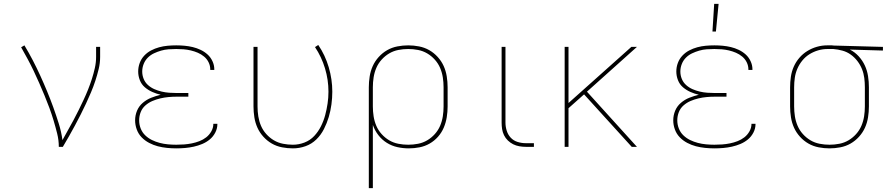

<svg xmlns="http://www.w3.org/2000/svg" viewBox="-20 -764 4640 999"><path d="M286 0Q286 -35 277.5 -69Q269 -103 259 -136.5Q249 -170 237 -202.5Q225 -235 211.5 -267.5Q198 -300 184 -332Q170 -364 155 -395.5Q140 -427 123.5 -457.5Q107 -488 90 -518L107 -528Q130 -490 150.5 -450.5Q171 -411 189.5 -370.5Q208 -330 225 -289Q242 -248 257 -206.5Q272 -165 285.5 -122Q299 -79 305 -35Q319 -61 333.5 -86.5Q348 -112 362 -138Q376 -164 389 -190.5Q402 -217 414.5 -243.5Q427 -270 438 -297.5Q449 -325 458 -353Q467 -381 473.5 -410Q480 -439 480 -468V-520H501V-468Q501 -436 493.5 -405Q486 -374 476 -343.5Q466 -313 453.5 -283.5Q441 -254 427.5 -225Q414 -196 399.5 -167.5Q385 -139 370 -111Q355 -83 339 -55Q323 -27 307 0Z M897 8Q873 8 848.5 5.5Q824 3 801 -3Q778 -9 756 -20.5Q734 -32 717 -49.5Q700 -67 691.5 -90.5Q683 -114 683 -138Q683 -164 693 -188Q703 -212 723 -229Q743 -246 767 -255.5Q791 -265 816 -271Q794 -276 772.5 -285.5Q751 -295 733.5 -310Q716 -325 707.5 -347Q699 -369 699 -392Q699 -415 707 -436.5Q715 -458 730.5 -474.5Q746 -491 766 -501.5Q786 -512 808 -518Q830 -524 852.5 -526Q875 -528 897 -528Q919 -528 940.5 -526Q962 -524 983 -519Q1004 -514 1024 -504.5Q1044 -495 1060 -480.5Q1076 -466 1085.5 -445.5Q1095 -425 1095 -404V-400H1074V-403Q1074 -422 1065.5 -439.5Q1057 -457 1042 -469.5Q1027 -482 1009.5 -489.5Q992 -497 973 -501.5Q954 -506 935 -507.5Q916 -509 897 -509Q877 -509 857 -507.5Q837 -506 818 -500.5Q799 -495 781 -486.5Q763 -478 749 -464Q735 -450 727.5 -431Q720 -412 720 -392Q720 -372 727.5 -353.5Q735 -335 750 -321.5Q765 -308 783.5 -300Q802 -292 821 -287.5Q840 -283 860 -281.5Q880 -280 900 -280H960V-261H900Q878 -261 856.5 -259Q835 -257 814 -252Q793 -247 773 -238.5Q753 -230 736.5 -215.5Q720 -201 712 -180.5Q704 -160 704 -138Q704 -116 712 -95.5Q720 -75 735.5 -60Q751 -45 770.5 -35.5Q790 -26 811 -20.5Q832 -15 854 -13Q876 -11 897 -11Q918 -11 938 -12.5Q958 -14 978 -18Q998 -22 1017.5 -29.5Q1037 -37 1053 -49.5Q1069 -62 1079.5 -80.5Q1090 -99 1090 -119V-120H1111V-118Q1111 -95 1100 -74Q1089 -53 1071.5 -38.5Q1054 -24 1032.5 -15Q1011 -6 988.5 -1Q966 4 943 6Q920 8 897 8Z M1504 8Q1476 8 1447.5 2.5Q1419 -3 1394.5 -17Q1370 -31 1350.5 -52.5Q1331 -74 1319.5 -99.5Q1308 -125 1303.5 -153.5Q1299 -182 1299 -210V-520H1320V-210Q1320 -184 1324 -158.5Q1328 -133 1338 -109.5Q1348 -86 1365.5 -66.5Q1383 -47 1405 -34Q1427 -21 1452.5 -16Q1478 -11 1504 -11Q1535 -11 1564.5 -22.5Q1594 -34 1615 -56.5Q1636 -79 1650 -107Q1664 -135 1672 -165Q1680 -195 1684.5 -225.5Q1689 -256 1689 -287Q1689 -349 1671 -408.5Q1653 -468 1619 -519L1636 -530Q1672 -477 1690.5 -414Q1709 -351 1709 -287Q1709 -254 1704.5 -220.5Q1700 -187 1690.5 -155Q1681 -123 1665.5 -92.5Q1650 -62 1626 -38.5Q1602 -15 1570 -3.5Q1538 8 1504 8Z M1899 215V-310Q1899 -338 1903.5 -366.5Q1908 -395 1919.5 -420.5Q1931 -446 1950.5 -467.5Q1970 -489 1994.5 -503Q2019 -517 2047.5 -522.5Q2076 -528 2104 -528Q2132 -528 2160.5 -522.5Q2189 -517 2213.5 -503Q2238 -489 2257.5 -467.5Q2277 -446 2288.5 -420.5Q2300 -395 2304.5 -366.5Q2309 -338 2309 -310V-210Q2309 -182 2304.5 -154Q2300 -126 2289 -100Q2278 -74 2259 -52.5Q2240 -31 2215.5 -17Q2191 -3 2163 2.5Q2135 8 2107 8Q2077 8 2047.5 1.5Q2018 -5 1992.5 -21Q1967 -37 1948.5 -61Q1930 -85 1920 -114V215ZM2104 -11Q2130 -11 2155.5 -16Q2181 -21 2203 -34Q2225 -47 2242.5 -66.5Q2260 -86 2270 -109.5Q2280 -133 2284 -158.5Q2288 -184 2288 -210V-310Q2288 -336 2284 -361.5Q2280 -387 2270 -410.5Q2260 -434 2242.5 -453.5Q2225 -473 2203 -486Q2181 -499 2155.5 -504Q2130 -509 2104 -509Q2078 -509 2052.5 -504Q2027 -499 2005 -486Q1983 -473 1965.5 -453.5Q1948 -434 1938 -410.5Q1928 -387 1924 -361.5Q1920 -336 1920 -310V-210Q1920 -184 1924 -158.5Q1928 -133 1938 -109.5Q1948 -86 1965.5 -66.5Q1983 -47 2005 -34Q2027 -21 2052.5 -16Q2078 -11 2104 -11Z M2758 0H2716Q2699 0 2682 -3Q2665 -6 2650 -13.5Q2635 -21 2622.5 -33Q2610 -45 2602.5 -60.5Q2595 -76 2592.5 -92.5Q2590 -109 2590 -126V-520H2610V-126Q2610 -105 2616.5 -84Q2623 -63 2637.5 -47.5Q2652 -32 2673 -25.5Q2694 -19 2716 -19H2758Z M3267 0 3019 -273 2938 -201V0H2918V-520H2938V-228L3265 -520H3294L3034 -287L3294 0Z M3697 8Q3673 8 3648.5 5.5Q3624 3 3601 -3Q3578 -9 3556 -20.5Q3534 -32 3517 -49.5Q3500 -67 3491.5 -90.5Q3483 -114 3483 -138Q3483 -164 3493 -188Q3503 -212 3523 -229Q3543 -246 3567 -255.5Q3591 -265 3616 -271Q3594 -276 3572.5 -285.5Q3551 -295 3533.5 -310Q3516 -325 3507.5 -347Q3499 -369 3499 -392Q3499 -415 3507 -436.5Q3515 -458 3530.5 -474.5Q3546 -491 3566 -501.5Q3586 -512 3608 -518Q3630 -524 3652.5 -526Q3675 -528 3697 -528Q3719 -528 3740.5 -526Q3762 -524 3783 -519Q3804 -514 3824 -504.5Q3844 -495 3860 -480.5Q3876 -466 3885.5 -445.5Q3895 -425 3895 -404V-400H3874V-403Q3874 -422 3865.5 -439.5Q3857 -457 3842 -469.5Q3827 -482 3809.5 -489.5Q3792 -497 3773 -501.5Q3754 -506 3735 -507.5Q3716 -509 3697 -509Q3677 -509 3657 -507.5Q3637 -506 3618 -500.5Q3599 -495 3581 -486.5Q3563 -478 3549 -464Q3535 -450 3527.5 -431Q3520 -412 3520 -392Q3520 -372 3527.5 -353.5Q3535 -335 3550 -321.5Q3565 -308 3583.5 -300Q3602 -292 3621 -287.5Q3640 -283 3660 -281.5Q3680 -280 3700 -280H3760V-261H3700Q3678 -261 3656.5 -259Q3635 -257 3614 -252Q3593 -247 3573 -238.5Q3553 -230 3536.5 -215.5Q3520 -201 3512 -180.5Q3504 -160 3504 -138Q3504 -116 3512 -95.5Q3520 -75 3535.5 -60Q3551 -45 3570.5 -35.5Q3590 -26 3611 -20.5Q3632 -15 3654 -13Q3676 -11 3697 -11Q3718 -11 3738 -12.5Q3758 -14 3778 -18Q3798 -22 3817.5 -29.5Q3837 -37 3853 -49.5Q3869 -62 3879.5 -80.5Q3890 -99 3890 -119V-120H3911V-118Q3911 -95 3900 -74Q3889 -53 3871.5 -38.5Q3854 -24 3832.5 -15Q3811 -6 3788.5 -1Q3766 4 3743 6Q3720 8 3697 8ZM3687 -600 3696 -744H3719L3705 -600Z M4296 8Q4268 8 4239.5 2.5Q4211 -3 4186.5 -17Q4162 -31 4142.5 -52.5Q4123 -74 4111.5 -99.5Q4100 -125 4095.5 -153.5Q4091 -182 4091 -210V-310Q4091 -337 4095 -364.5Q4099 -392 4110 -417Q4121 -442 4139 -463Q4157 -484 4180.5 -498.5Q4204 -513 4230.5 -520.5Q4257 -528 4284 -528H4300Q4305 -528 4309 -528Q4313 -528 4318 -527L4574 -520V-501L4402 -506Q4428 -493 4448 -471Q4468 -449 4480 -423Q4492 -397 4496.5 -368Q4501 -339 4501 -310V-210Q4501 -182 4496.5 -153.5Q4492 -125 4480.5 -99.5Q4469 -74 4449.5 -52.5Q4430 -31 4405.5 -17Q4381 -3 4352.5 2.5Q4324 8 4296 8ZM4296 -11Q4322 -11 4347.5 -16Q4373 -21 4395 -34Q4417 -47 4434.5 -66.5Q4452 -86 4462 -109.5Q4472 -133 4476 -158.5Q4480 -184 4480 -210V-310Q4480 -334 4477 -358Q4474 -382 4465 -404.5Q4456 -427 4441 -446.5Q4426 -466 4406.5 -480Q4387 -494 4363.5 -500.5Q4340 -507 4316 -509H4286Q4261 -509 4237 -502Q4213 -495 4192 -482Q4171 -469 4155 -449.5Q4139 -430 4129 -407Q4119 -384 4115.5 -359.5Q4112 -335 4112 -310V-210Q4112 -184 4116 -158.5Q4120 -133 4130 -109.5Q4140 -86 4157.5 -66.5Q4175 -47 4197 -34Q4219 -21 4244.5 -16Q4270 -11 4296 -11Z"/></svg>

Font: Iosevka Aile Thin
Style: Regular
Weight: 100
Designer: Belleve Invis
Foundry: Belleve Invis
Version: Version 31.1.0; ttfautohint (v1.8.4)